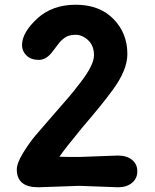

<svg xmlns="http://www.w3.org/2000/svg" viewBox="-20 -785 656 811"><path d="M315 -122 478 -128Q515 -128 537.5 -110Q560 -92 560 -61.5Q560 -31 537.5 -12.5Q515 6 478 6L315 0L142 6Q51 6 51 -69Q51 -96 77.5 -139Q104 -182 130.5 -213.5Q157 -245 204.5 -299Q252 -353 271.5 -376Q291 -399 321 -438Q377 -511 377 -551.5Q377 -592 352.5 -615Q328 -638 300 -638Q272 -638 255.5 -627Q239 -616 227.5 -600.5Q216 -585 204 -570Q177 -532 144 -532Q111 -532 92 -550.5Q73 -569 73 -594Q73 -647 136.5 -706Q200 -765 300 -765Q400 -765 459 -705Q518 -645 518 -557Q518 -489 456 -405Q414 -347 329 -248Q250 -152 231 -123Q257 -122 315 -122Z"/></svg>

Font: Delius Unicase
Style: Bold
Weight: 700
Designer: Natalia Raices
Foundry: Natalia Raices
Version: Version 1.001